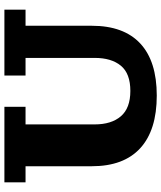

<svg xmlns="http://www.w3.org/2000/svg" viewBox="50 -772 732 872"><g transform="rotate(-90 416.0 -336.0)"><path d="M418 10Q261 10 179 -65Q97 -140 97 -285V-586H24V-682H367V-586H287V-272Q287 -196 324 -153Q361 -110 439 -110Q518 -110 553.5 -153Q589 -196 589 -272V-586H509V-682H808V-586H735V-285Q735 -140 654.5 -65Q574 10 418 10Z"/></g></svg>

Font: Montagu Slab 16pt
Style: Bold
Weight: 700
Designer: Florian Karsten
Foundry: Florian Karsten
Version: Version 1.000; ttfautohint (v1.8.3)